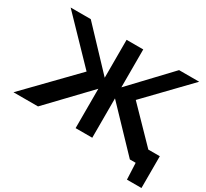

<svg xmlns="http://www.w3.org/2000/svg" viewBox="-162 -944 1414 1318"><g transform="rotate(30 545.0 -285.0)"><path d="M0 0 363.5 -374 49 -700H208.5L492.5 -399.5V-700H624.5V-399.5L908.5 -700H1068L753.5 -374L998.5 -122H1089.5V130H974.5L968.5 0H922.5L624.5 -312V0H492.5V-312L194.5 0Z"/></g></svg>

Font: Science Gothic
Style: Regular
Weight: 400
Designer: Thomas Phinney, Vassil Kateliev, Brandon Buerkle
Foundry: Font Detective LLC
Version: Version 1.018